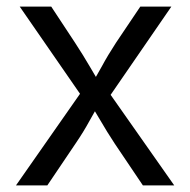

<svg xmlns="http://www.w3.org/2000/svg" viewBox="-20 -560 575 580"><path d="M28.3 0 243.7 -308.1 243.2 -245.6 39.6 -540H134.8L206.5 -431.2Q231.4 -393.1 251 -359.4Q270.5 -325.7 290.5 -293.5H248.5Q269.5 -325.7 287.6 -359.4Q305.7 -393.1 330.6 -431.2L403.8 -540H497.6L293 -242.7V-303.7L506.3 0H411.6L326.7 -126Q302.7 -162.6 283.9 -195.1Q265.1 -227.5 245.1 -258.3H287.6Q268.1 -227.5 250.5 -195.1Q232.9 -162.6 208 -126L123 0Z"/></svg>

Font: V-Inter
Style: Regular-375
Weight: 375
Designer: Rasmus Andersson
Foundry: rsms
Version: Version 4.000;git-4146feb